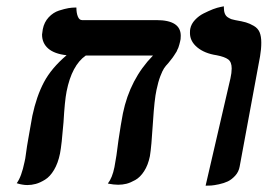

<svg xmlns="http://www.w3.org/2000/svg" viewBox="-20 -585 852 611"><path d="M478 -298.8Q471.2 -268.1 466.8 -196.8Q461.9 -116.2 457 -87.9Q451.2 -59.6 438.7 -40.3Q426.3 -21 410.6 -12.2Q395 -3.4 382.3 -0.2Q369.6 2.9 356 2.9Q349.1 2.9 341.1 2Q333 1 328.1 0L323.2 -1Q337.4 -19 344.2 -53.2Q350.6 -85.4 356.9 -138.2Q364.7 -190.9 371.1 -224.1Q393.6 -333.5 466.8 -408.2H252.9Q208.5 -377.4 191.9 -293.9Q186 -264.2 182.1 -195.8Q176.3 -123.5 170.9 -96.2Q164.6 -65.4 151.9 -44.2Q139.2 -22.9 123.3 -13.2Q107.4 -3.4 94 0.2Q80.6 3.9 66.9 3.9Q59.1 3.9 50.8 2.4Q42.5 1 38.1 -0.5L33.2 -2Q48.3 -22 58.1 -69.8Q60.5 -78.6 62.7 -96.7Q64.9 -114.7 65.9 -119.1Q65.9 -120.1 67.6 -129.2Q69.3 -138.2 69.8 -142.1Q72.3 -157.2 77.1 -183.6Q82 -210 83 -216.8Q96.2 -278.8 119.9 -323.5Q143.6 -368.2 191.9 -409.2Q152.8 -413.6 133.3 -430.7Q113.8 -447.8 113.8 -475.1Q113.8 -477.5 116.2 -492.2Q120.6 -514.6 135 -530Q149.4 -545.4 167.7 -551.3Q186 -557.1 197.8 -559.1Q209.5 -561 219.2 -561H223.1Q223.1 -543.5 227.8 -532.2Q232.4 -521 241.2 -521H478Q555.2 -521 555.2 -471.2Q555.2 -459 553.2 -453.1Q552.2 -448.2 550.8 -443.6Q549.3 -439 548.3 -435.5Q547.4 -432.1 544.9 -427.7L542 -420.9Q540.5 -418.5 537.6 -414.1Q534.7 -409.7 533.7 -408Q532.7 -406.2 529.3 -401.6Q525.9 -397 525.1 -396.2Q524.4 -395.5 520.5 -390.4Q516.6 -385.3 516.1 -384.8Q507.3 -375.5 502.2 -367.9Q497.1 -360.4 490.2 -342.5Q483.4 -324.7 478 -298.8Z M634.3 5.9 713.4 -335.9Q717.3 -353.5 717.3 -367.2Q717.3 -387.7 706.1 -396Q694.8 -404.3 669.4 -409.2Q630.9 -415 607.7 -434.3Q584.5 -453.6 584.5 -480Q584.5 -489.3 585.4 -493.2Q588.4 -508.8 600.6 -521.7Q612.8 -534.7 627.9 -542.2Q643.1 -549.8 657.7 -555.7Q671.9 -561 682.6 -563L692.4 -564.9V-561Q692.4 -549.3 695.6 -541.5Q698.7 -533.7 705.6 -529.5Q712.4 -525.4 716.6 -523.9Q720.7 -522.5 728.5 -521Q751 -517.1 762.7 -513.7Q774.4 -510.3 787.6 -502.7Q800.8 -495.1 806.2 -482.2Q811.5 -469.2 811.5 -449.2Q811.5 -428.7 807.6 -405.8L742.7 -55.2Q739.7 -38.1 728.5 -25.9Q717.3 -13.7 705.1 -7.8Q692.9 -2 676.5 1.5Q660.2 4.9 651.9 5.4Q643.6 5.9 634.3 5.9Z"/></svg>

Font: Linux Libertine G
Style: Semibold Italic
Weight: 600
Italic angle: -11.5°
Designer: Philipp H. Poll
Foundry: Philipp H. Poll
Version: Version 5.1.1